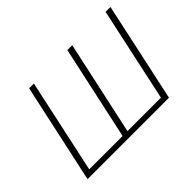

<svg xmlns="http://www.w3.org/2000/svg" viewBox="-121 -928 1197 1197"><g transform="rotate(-45 477.5 -329.0)"><path d="M74 0 217 -658H259L117 0ZM411 0 554 -658H597L454 0ZM749 0 891 -658H934L792 0ZM87 0 94 -36H786L778 0Z"/></g></svg>

Font: Ysabeau ExtraLight
Style: Italic
Weight: 250
Italic angle: -12°
Version: Version 2.000;gftools[0.9.27.dev2+g8671c4b]